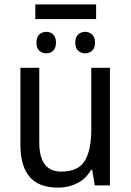

<svg xmlns="http://www.w3.org/2000/svg" viewBox="-20 -845 599 875"><path d="M418 -825V-758H141V-825ZM191 -700Q209 -700 222 -688Q235 -676 235 -651Q235 -625 222 -613.5Q209 -602 191 -602Q173 -602 159.5 -613.5Q146 -625 146 -651Q146 -676 159.5 -688Q173 -700 191 -700ZM368 -700Q386 -700 399.5 -688Q413 -676 413 -651Q413 -625 399.5 -613.5Q386 -602 368 -602Q350 -602 336.5 -613.5Q323 -625 323 -651Q323 -676 336.5 -688Q350 -700 368 -700ZM481 -536V0H412L400 -71H395Q372 -30 332 -10Q292 10 245 10Q157 10 115 -39Q73 -88 73 -186V-536H159V-195Q159 -63 259 -63Q336 -63 366 -111.5Q396 -160 396 -255V-536Z"/></svg>

Font: Noto Sans SemiCondensed
Style: Regular
Weight: 400
Width: 4
Designer: Monotype Design Team
Foundry: Monotype Imaging Inc.
Version: Version 2.013; ttfautohint (v1.8.4.7-5d5b)